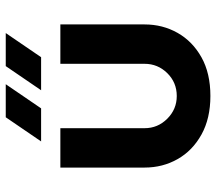

<svg xmlns="http://www.w3.org/2000/svg" viewBox="-62 -678 752 668"><g transform="rotate(-90 314.0 -344.0)"><path d="M314 12Q236 12 180 -19Q124 -50 94.5 -102Q65 -154 65 -217V-510H202V-217Q202 -171 235 -138Q268 -105 314 -105Q361 -105 393.5 -138Q426 -171 426 -217V-510H563V-217Q563 -154 533.5 -102Q504 -50 448.5 -19Q393 12 314 12ZM334 -577 418 -700H533L449 -577ZM156 -577 240 -700H355L271 -577Z"/></g></svg>

Font: MuseoModerno SemiBold
Style: Regular
Weight: 600
Designer: Pablo Cosgaya, Héctor Gatti, Marcela Romero, and the Authors of The MuseoModerno Project.
Foundry: Omnibus-Type Team
Version: Version 1.001